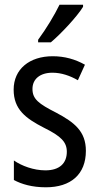

<svg xmlns="http://www.w3.org/2000/svg" viewBox="-20 -786 421 816"><path d="M333 -757V-766H233C211 -721 178 -666 142 -617V-606H196C239 -642 308 -716 333 -757ZM345 -145C345 -228 296 -266 219 -307C144 -345 118 -365 118 -408C118 -450 150 -477 203 -477C241 -477 278 -464 311 -445L341 -511C300 -534 255 -547 204 -547C105 -547 38 -492 38 -405C38 -321 89 -283 167 -243C240 -207 264 -182 264 -141C264 -92 233 -62 173 -62C123 -62 72 -81 39 -104V-21C72 -3 117 10 175 10C281 10 345 -45 345 -145Z"/></svg>

Font: Noto Sans Telugu Condensed
Style: Regular
Weight: 400
Width: 3
Designer: Jelle Bosma - Monotype Design Team
Foundry: Monotype Imaging Inc.
Version: Version 2.005